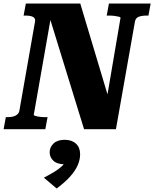

<svg xmlns="http://www.w3.org/2000/svg" viewBox="-46 -730 871 1085"><path d="M-25.6 0 -13 -68H-2.6Q14.4 -68 28.4 -71.4Q42.4 -74.8 52.1 -83.5Q61.8 -92.2 63.8 -106.2L151.6 -606Q154.6 -621 147.9 -628.5Q141.2 -636 128.4 -639Q115.6 -642 97.8 -642H87.4L100 -710H407.6L576.8 -145.4L542.4 -84.4L635 -629Q636 -633 626 -635.6Q616 -638.2 601 -640.1Q586 -642 569.8 -642H557L569.6 -710H805.4L792.8 -642H782Q757 -642 738.8 -635.6Q720.6 -629.2 716.6 -608L609.2 0H429L221 -674.8L249.6 -678L144.8 -81Q144.8 -78 154.1 -74.9Q163.4 -71.8 178.6 -69.9Q193.8 -68 210 -68H222.8L210.2 0ZM274.2 335.2 202 274.2Q234.6 257 261 241Q287.4 225 305 208Q322.6 191 327.4 171.4Q331.4 167.4 335.8 170.1Q340.2 172.8 342.9 178.2Q345.6 183.6 342.8 189.6Q339.8 193.2 333.9 195.8Q328 198.4 321 198.4Q277.6 198.4 256.1 178.8Q234.6 159.2 234.6 130.6Q234.6 101.8 256.6 80.9Q278.6 60 319.4 60Q359.4 60 383.1 81.7Q406.8 103.4 406.8 141.6Q406.8 172.6 392.9 204.3Q379 236 349.5 268.6Q320 301.2 274.2 335.2Z"/></svg>

Font: Roboto Serif 20pt
Style: Italic
Weight: 400
Italic angle: -10°
Designer: Greg Gazdowicz
Foundry: Commercial Type
Version: Version 1.008